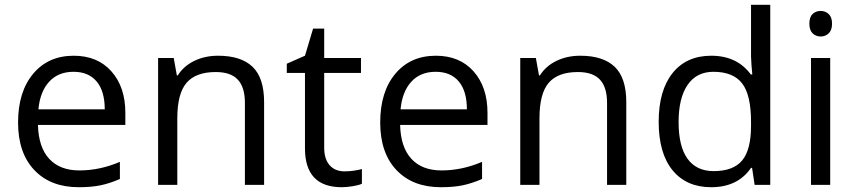

<svg xmlns="http://www.w3.org/2000/svg" viewBox="-20 -780 3608 810"><path d="M312 9.8Q193.4 9.8 124.8 -62.5Q56.2 -134.8 56.2 -263.2Q56.2 -392.6 119.9 -468.8Q183.6 -544.9 291 -544.9Q391.6 -544.9 450.2 -478.8Q508.8 -412.6 508.8 -304.2V-252.9H140.1Q142.6 -158.7 187.7 -109.9Q232.9 -61 314.9 -61Q401.4 -61 485.8 -97.2V-24.9Q442.9 -6.3 404.5 1.7Q366.2 9.8 312 9.8ZM290 -477.1Q225.6 -477.1 187.3 -435.1Q148.9 -393.1 142.1 -318.8H421.9Q421.9 -395.5 387.7 -436.3Q353.5 -477.1 290 -477.1Z M1013.2 0V-346.2Q1013.2 -411.6 983.4 -443.8Q953.6 -476.1 890.1 -476.1Q806.2 -476.1 767.1 -430.7Q728 -385.3 728 -280.8V0H647V-535.2H712.9L726.1 -461.9H730Q754.9 -501.5 799.8 -523.2Q844.7 -544.9 899.9 -544.9Q996.6 -544.9 1045.4 -498.3Q1094.2 -451.7 1094.2 -349.1V0Z M1433.6 -57.1Q1455.1 -57.1 1475.1 -60.3Q1495.1 -63.5 1506.8 -66.9V-4.9Q1493.7 1.5 1468 5.6Q1442.4 9.8 1421.9 9.8Q1266.6 9.8 1266.6 -153.8V-472.2H1189.9V-511.2L1266.6 -544.9L1300.8 -659.2H1347.7V-535.2H1502.9V-472.2H1347.7V-157.2Q1347.7 -108.9 1370.6 -83Q1393.6 -57.1 1433.6 -57.1Z M1839.8 9.8Q1721.2 9.8 1652.6 -62.5Q1584 -134.8 1584 -263.2Q1584 -392.6 1647.7 -468.8Q1711.4 -544.9 1818.8 -544.9Q1919.4 -544.9 1978 -478.8Q2036.6 -412.6 2036.6 -304.2V-252.9H1668Q1670.4 -158.7 1715.6 -109.9Q1760.7 -61 1842.8 -61Q1929.2 -61 2013.7 -97.2V-24.9Q1970.7 -6.3 1932.4 1.7Q1894 9.8 1839.8 9.8ZM1817.9 -477.1Q1753.4 -477.1 1715.1 -435.1Q1676.8 -393.1 1669.9 -318.8H1949.7Q1949.7 -395.5 1915.5 -436.3Q1881.3 -477.1 1817.9 -477.1Z M2541 0V-346.2Q2541 -411.6 2511.2 -443.8Q2481.4 -476.1 2418 -476.1Q2334 -476.1 2294.9 -430.7Q2255.9 -385.3 2255.9 -280.8V0H2174.8V-535.2H2240.7L2253.9 -461.9H2257.8Q2282.7 -501.5 2327.6 -523.2Q2372.6 -544.9 2427.7 -544.9Q2524.4 -544.9 2573.2 -498.3Q2622.1 -451.7 2622.1 -349.1V0Z M3152.8 -71.8H3148.4Q3092.3 9.8 2980.5 9.8Q2875.5 9.8 2817.1 -62Q2758.8 -133.8 2758.8 -266.1Q2758.8 -398.4 2817.4 -471.7Q2876 -544.9 2980.5 -544.9Q3089.4 -544.9 3147.5 -465.8H3153.8L3150.4 -504.4L3148.4 -542V-759.8H3229.5V0H3163.6ZM2990.7 -58.1Q3073.7 -58.1 3111.1 -103.3Q3148.4 -148.4 3148.4 -249V-266.1Q3148.4 -379.9 3110.6 -428.5Q3072.8 -477.1 2989.7 -477.1Q2918.5 -477.1 2880.6 -421.6Q2842.8 -366.2 2842.8 -265.1Q2842.8 -162.6 2880.4 -110.4Q2918 -58.1 2990.7 -58.1Z M3482.4 0H3401.4V-535.2H3482.4ZM3394.5 -680.2Q3394.5 -708 3408.2 -720.9Q3421.9 -733.9 3442.4 -733.9Q3461.9 -733.9 3476.1 -720.7Q3490.2 -707.5 3490.2 -680.2Q3490.2 -652.8 3476.1 -639.4Q3461.9 -626 3442.4 -626Q3421.9 -626 3408.2 -639.4Q3394.5 -652.8 3394.5 -680.2Z"/></svg>

Font: f01333215
Style: Regular
Weight: 400
Foundry: Ascender Corporation
Version: Version 1.10